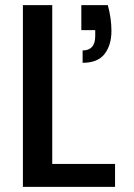

<svg xmlns="http://www.w3.org/2000/svg" viewBox="-20 -726 521 746"><path d="M427 0H69V-706H183V-89H427ZM301 -482V-530Q350 -530 350 -586V-609H296V-706H399Q413 -654 413 -606Q413 -551 386.5 -516.5Q360 -482 301 -482Z"/></svg>

Font: Ulagadi Sans Medium
Style: Regular
Weight: 500
Designer: Ninad Kale (Devanagari), Jonny Pinhorn (Latin)
Foundry: Indian Type Foundry
Version: Version 3.01;March 29, 2020;FontCreator 12.0.0.2522 64-bit; 